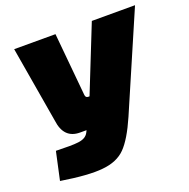

<svg xmlns="http://www.w3.org/2000/svg" viewBox="-126 -811 934 948"><g transform="rotate(-20 341.0 -337.0)"><path d="M682 -690 463 -183Q418 -80 375 -36.5Q332 7 256 14Q182 22 37 -1L69 -148Q109 -147 138 -147Q167 -147 187 -149.5Q207 -152 220 -159.5Q233 -167 240 -180L246 -192H212Q127 -192 115 -290L47 -690H264L295 -361Q296 -344 310 -344H317L455 -690Z"/></g></svg>

Font: Exo 2.0 Black
Style: Italic
Weight: 900
Italic angle: -8°
Designer: Natanael Gama
Version: Version 1.001;PS 001.001;hotconv 1.0.70;makeotf.lib2.5.58329